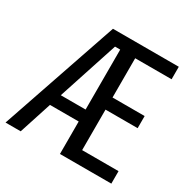

<svg xmlns="http://www.w3.org/2000/svg" viewBox="-156 -794 920 932"><g transform="rotate(30 303.5 -327.5)"><path d="M137 -182 78 0H-7L217 -655H586V-585H382V-365H562V-297H382V-70H586V0H298V-182ZM269 -585 159 -249H298V-585Z"/></g></svg>

Font: Intel One Mono
Style: Regular
Weight: 400
Monospace: yes
Designer: Fred Shallcrass
Foundry: Frere-Jones Type LLC
Version: Version 1.400;hotconv 1.1.0;makeotfexe 2.6.0;FJTRelease1.4